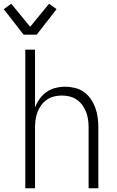

<svg xmlns="http://www.w3.org/2000/svg" viewBox="-55 -1005 625 1025"><path d="M80 0V-740H132V-431Q141 -455 156.5 -477Q172 -499 193.5 -514Q215 -529 241 -535.5Q267 -542 293 -542Q319 -542 345.5 -535.5Q372 -529 393.5 -513.5Q415 -498 430 -476Q445 -454 454 -429Q463 -404 466.5 -377.5Q470 -351 470 -325V0H418V-325Q418 -346 415 -367Q412 -388 404.5 -407.5Q397 -427 384.5 -444Q372 -461 354.5 -473Q337 -485 316.5 -490Q296 -495 275 -495Q254 -495 233.5 -490Q213 -485 195.5 -473Q178 -461 165.5 -444Q153 -427 145.5 -407.5Q138 -388 135 -367Q132 -346 132 -325V0ZM71 -820 -35 -956 5 -985 106 -862 207 -985 247 -956 141 -820Z"/></svg>

Font: Lode Dark
Style: Regular
Weight: 400
Monospace: yes
Designer: Belleve Invis
Foundry: Belleve Invis
Version: Version 29.2.0; ttfautohint (v1.8.3)